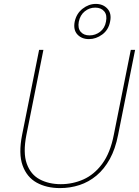

<svg xmlns="http://www.w3.org/2000/svg" viewBox="-20 -955 712 982"><path d="M180 -700H202L115 -265Q97 -173 117 -117.5Q137 -62 183.5 -37.5Q230 -13 291 -13Q352 -13 407 -37.5Q462 -62 503 -117.5Q544 -173 562 -265L649 -700H671L584 -265Q570 -193 541.5 -141.5Q513 -90 473.5 -57Q434 -24 386.5 -8.5Q339 7 287 7Q218 7 167.5 -21Q117 -49 95.5 -109Q74 -169 93 -265ZM543 -844Q535 -802 503 -778.5Q471 -755 435 -755Q398 -755 376 -778.5Q354 -802 362 -844Q371 -886 402.5 -910.5Q434 -935 470 -935Q507 -935 529.5 -910.5Q552 -886 543 -844ZM522 -844Q529 -878 513 -897Q497 -916 467 -916Q437 -916 413.5 -897Q390 -878 383 -844Q377 -811 392.5 -792.5Q408 -774 438 -774Q468 -774 492 -792.5Q516 -811 522 -844Z"/></svg>

Font: Albert Sans Thin
Style: Italic
Weight: 250
Italic angle: -11.25°
Designer: Andreas Rasmussen
Foundry: a.Foundry
Version: Version 1.025